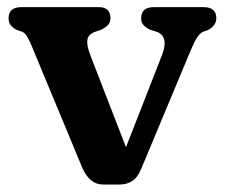

<svg xmlns="http://www.w3.org/2000/svg" viewBox="-20 -494 614 525"><path d="M308 10.5H261.5Q224.5 10.5 204.5 -36.5L67 -367.5Q62 -380 55.5 -391.8Q49 -403.5 41 -407L26 -412Q15.5 -417.5 9.5 -424.8Q3.5 -432 3.5 -444Q3.5 -474.5 38.5 -474.5H250Q282 -474.5 282 -444Q282 -432 274.5 -424.8Q267 -417.5 255 -412L240 -407Q221.5 -400.5 219 -385.5Q216.5 -370.5 227 -343L324.5 -91.5L423 -343.5Q442.5 -394 409 -407L392 -412Q380 -417.5 373 -424.8Q366 -432 366 -444Q366 -474.5 401 -474.5H536.5Q571.5 -474.5 571.5 -444Q571.5 -424.5 549 -412L535 -407Q527 -403.5 519 -391.5Q511 -379.5 499 -350.5L366 -32Q356 -8 341.2 1.2Q326.5 10.5 308 10.5Z"/></svg>

Font: Fraunces 9pt S100 SemiBold
Style: Regular
Weight: 600
Version: Version 1.000; ttfautohint (v1.8.3)